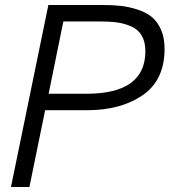

<svg xmlns="http://www.w3.org/2000/svg" viewBox="-20 -750 680 770"><path d="M390 -730Q431 -730 463.5 -726.5Q496 -723 530.5 -712Q565 -701 588 -682.5Q611 -664 625.5 -631.5Q640 -599 640 -554Q640 -429 552.5 -368.5Q465 -308 329 -308H161L98 0H24L174 -730ZM175 -374H327Q563 -374 563 -545Q563 -582 548.5 -607Q534 -632 506.5 -644Q479 -656 449.5 -660Q420 -664 379 -664H234Z"/></svg>

Font: Nacelle Light
Style: Italic
Weight: 300
Italic angle: -12°
Designer: Sora Sagano
Foundry: Sora Sagano
Version: Version 1.000;FEAKit 1.0